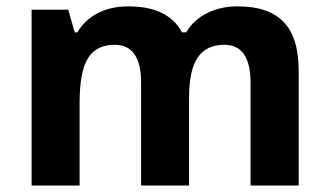

<svg xmlns="http://www.w3.org/2000/svg" viewBox="-20 -576 1022 596"><path d="M418 -318.8Q418 -437 335.9 -437Q278.8 -437 252.9 -395Q227.1 -353 227.1 -256.8V0H78.1V-545.9H191.9L211.9 -475.6H220.2Q242.2 -513.7 283.7 -535.2Q325.2 -556.6 378.9 -556.2Q502 -556.2 544.9 -475.6H558.1Q580.1 -513.7 622.6 -535.2Q665 -556.6 719.2 -556.2Q813.5 -556.2 860.4 -507.8Q907.2 -459.5 907.2 -356V0H757.8V-318.8Q757.8 -437 675.8 -437Q620.6 -437 593.8 -397.5Q566.9 -357.9 566.9 -273.9V0H418Z"/></svg>

Font: OpenSansHebrew-Bold
Style: Bold
Weight: 700
Foundry: Ascender Corporation, Yanek Iontef
Version: Version 2.001;PS 002.001;hotconv 1.0.70;makeotf.lib2.5.58329